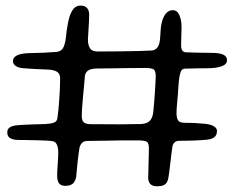

<svg xmlns="http://www.w3.org/2000/svg" viewBox="-20 -645 846 688"><path d="M543.5 22.5Q527 22.5 519.5 15.2Q512 8 511 -6Q511.5 -21 511.8 -37Q512 -53 512.5 -68Q513 -83 513.2 -95.2Q513.5 -107.5 513.5 -114.5Q513.5 -132.5 505.8 -137.2Q498 -142 471 -142Q434.5 -142 408.5 -141.8Q382.5 -141.5 356.2 -140.8Q330 -140 293 -140Q281.5 -140 274.5 -133.5Q267.5 -127 264.5 -114Q263.5 -107 261.8 -94.8Q260 -82.5 258.5 -68.5Q257 -54.5 255.8 -41.8Q254.5 -29 254 -22Q253.5 -2.5 244.5 9.2Q235.5 21 214 21Q199.5 21 192.2 12.8Q185 4.5 185 -14.5Q184.5 -25 185.8 -41.8Q187 -58.5 188 -76Q189 -93.5 188.5 -105Q186.5 -136 169 -139Q162 -140.5 145.8 -141.2Q129.5 -142 110 -142.5Q90.5 -143 73 -143.2Q55.5 -143.5 46.5 -143.5Q27.5 -143.5 16.8 -149.8Q6 -156 6 -170.5Q6 -183 15.5 -189Q25 -195 44.5 -196.5Q62 -198 90.8 -199Q119.5 -200 142.5 -200.5Q161.5 -201.5 173 -205.5Q184.5 -209.5 186 -223.5Q188 -238 189.5 -253.5Q191 -269 192.2 -286.8Q193.5 -304.5 194.5 -323.8Q195.5 -343 195.5 -364.5Q195.5 -381.5 183.2 -388.5Q171 -395.5 146 -396Q126.5 -396.5 103.5 -397.8Q80.5 -399 64 -400.5Q46.5 -401.5 36.5 -408.5Q26.5 -415.5 26.5 -426.5Q26.5 -439 40.2 -446.2Q54 -453.5 81.5 -454.5Q112 -455 137.8 -456.2Q163.5 -457.5 183.5 -459Q201.5 -461.5 208.5 -477.8Q215.5 -494 218.5 -532.5Q220.5 -545.5 223 -559.2Q225.5 -573 229 -585Q234.5 -602.5 243.8 -613.8Q253 -625 269 -625Q283.5 -625 291.5 -616.8Q299.5 -608.5 299.5 -592Q299.5 -580 298.8 -566.5Q298 -553 297.2 -540Q296.5 -527 295.8 -517Q295 -507 295 -501.5Q295.5 -482.5 302.8 -471.5Q310 -460.5 329.5 -460.5Q366 -460.5 406.2 -461Q446.5 -461.5 479 -462.2Q511.5 -463 523.5 -464Q537.5 -465 545.2 -476.5Q553 -488 554 -512.5Q555 -530.5 556.2 -544.2Q557.5 -558 561 -569.5Q567 -589.5 576.8 -599Q586.5 -608.5 599 -608.5Q615.5 -608.5 623 -590Q630.5 -571.5 630.5 -550.5Q630.5 -544.5 630.2 -535.2Q630 -526 629.8 -516Q629.5 -506 629.2 -496.5Q629 -487 629 -479.5Q630 -458 647 -457.5Q670 -457 693.2 -456.2Q716.5 -455.5 741.5 -455.5Q766 -455.5 779.8 -449.2Q793.5 -443 793.5 -429Q793.5 -414.5 774.2 -407.5Q755 -400.5 725 -400.5Q704 -400.5 683.2 -400Q662.5 -399.5 643 -399Q636 -399 631.5 -394.2Q627 -389.5 624 -375.5Q621 -361.5 619 -332Q618.5 -320.5 617.5 -307.5Q616.5 -294.5 615.2 -281.5Q614 -268.5 613.2 -257.8Q612.5 -247 612.5 -240.5Q612.5 -223.5 617.5 -214.5Q622.5 -205.5 639.5 -205Q664.5 -205 684.2 -203.8Q704 -202.5 719 -201Q738.5 -198 748 -191.5Q757.5 -185 757.5 -176Q757.5 -161 748.5 -153.8Q739.5 -146.5 722.5 -144.5Q700.5 -142.5 675.5 -141.5Q650.5 -140.5 622 -140.5Q601 -140 597.5 -118Q596 -105.5 594 -91Q592 -76.5 590.5 -61.8Q589 -47 587 -33.2Q585 -19.5 583.5 -8.5Q582 1.5 577.8 8.5Q573.5 15.5 565.2 19Q557 22.5 543.5 22.5ZM406.5 -199.5Q425 -199.5 435.8 -199.8Q446.5 -200 456.8 -200.2Q467 -200.5 484.5 -200.5Q506.5 -201.5 516.5 -211.8Q526.5 -222 529 -242Q530.5 -254 532 -272.2Q533.5 -290.5 534.8 -310Q536 -329.5 537 -346.2Q538 -363 538 -372Q538 -392.5 529.5 -397Q521 -401.5 499 -401.5Q464 -401.5 438.2 -401Q412.5 -400.5 386.8 -400.2Q361 -400 326 -399.5Q304.5 -399 294.8 -391.5Q285 -384 284 -371Q283.5 -362 281.8 -344Q280 -326 278 -304.2Q276 -282.5 274.5 -262.5Q273 -242.5 273 -230.5Q273 -212 281 -206Q289 -200 306 -200Q331 -200 358 -199.8Q385 -199.5 406.5 -199.5Z"/></svg>

Font: Gluten Thin Light
Style: Regular
Weight: 300
Version: Version 1.300